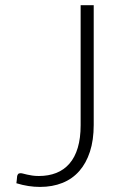

<svg xmlns="http://www.w3.org/2000/svg" viewBox="-20 -728 494 756"><path d="M349 -236Q349 -176.5 334.2 -131Q319.5 -85.5 292.2 -54.5Q265 -23.5 225.8 -7.8Q186.5 8 137.5 8Q115 8 92 4.5Q69 1 44.5 -6.5Q45.5 -13.5 46.2 -20.5Q47 -27.5 47.5 -34.5Q48.5 -39 51.2 -42.5Q54 -46 61 -46Q65.5 -46 71.8 -44.2Q78 -42.5 86.8 -40.5Q95.5 -38.5 106.8 -36.8Q118 -35 133 -35Q171 -35 201.5 -47Q232 -59 253.5 -83.8Q275 -108.5 286.2 -146.2Q297.5 -184 297.5 -235V-707.5H349Z"/></svg>

Font: Lato TR Light
Style: Regular
Weight: 300
Designer: Lukasz Dziedzic
Foundry: Lukasz Dziedzic
Version: Version 1.104 2013